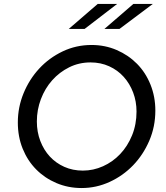

<svg xmlns="http://www.w3.org/2000/svg" viewBox="-20 -938 836 969"><path d="M70 0ZM764 -380Q764 -299 733.5 -228Q703 -157 652 -104Q601 -51 533.5 -20Q466 11 392 11Q324 11 265 -14Q206 -39 162.5 -83Q119 -127 94.5 -187.5Q70 -248 70 -320Q70 -397 99 -467.5Q128 -538 178 -592Q228 -646 296 -678.5Q364 -711 442 -711Q510 -711 569 -685.5Q628 -660 671.5 -616Q715 -572 739.5 -511Q764 -450 764 -380ZM669 -375Q669 -426 652 -471Q635 -516 604.5 -550Q574 -584 531 -603.5Q488 -623 437 -623Q379 -623 329.5 -598.5Q280 -574 243.5 -533Q207 -492 186.5 -438Q166 -384 166 -325Q166 -272 183.5 -226.5Q201 -181 231.5 -148Q262 -115 304.5 -96Q347 -77 398 -77Q451 -77 500 -99Q549 -121 586.5 -160.5Q624 -200 646.5 -255Q669 -310 669 -375ZM473 -918H571L407 -792H327ZM653 -918H751L583 -792H507Z"/></svg>

Font: Rosa Sans
Style: Italic
Weight: 400
Italic angle: -12°
Designer: Pentagram / MCKL
Foundry: Pentagram / MCKL
Version: Version 1.005;September 16, 2019;FontCreator 11.5.0.2425 64-